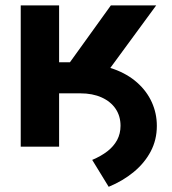

<svg xmlns="http://www.w3.org/2000/svg" viewBox="-20 -556 653 728"><path d="M130.4 -202.1V-312.5H295.4Q360.4 -312.5 411.9 -293.9Q463.4 -275.4 500 -242.9Q536.6 -210.4 555.7 -168.2Q574.7 -126 574.7 -78.6Q574.7 -25.9 551.5 18.1Q528.3 62 487.3 95.9Q446.3 129.9 392.1 152.3L329.6 50.3Q363.3 36.1 387.2 17.6Q411.1 -1 424.1 -25.1Q437 -49.3 437 -79.1Q437 -115.7 418.5 -143.3Q399.9 -170.9 365.5 -186.5Q331.1 -202.1 284.2 -202.1ZM58.6 0V-535.6H204.1V-319.8H245.1L400.4 -535.6H572.3L327.6 -202.1H204.1V0Z"/></svg>

Font: Inter 20pt
Style: Bold
Weight: 700
Version: Version 4.001;git-66647c0bb